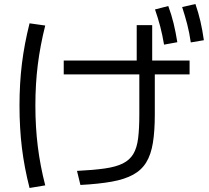

<svg xmlns="http://www.w3.org/2000/svg" viewBox="-20 -875 1040 955"><path d="M363 -25Q445 -29 501 -37Q557 -45 591 -62Q625 -79 643 -109Q661 -139 667 -187Q673 -235 673 -305V-546H660V-750H737V-546H750V-305Q750 -223 740.5 -164.5Q731 -106 707.5 -67.5Q684 -29 642 -6Q600 17 536 28.5Q472 40 380 45ZM127 60Q101 -41 89 -139.5Q77 -238 77 -350Q77 -460 89 -558Q101 -656 127 -759L205 -748Q180 -649 168 -553Q156 -457 156 -350Q156 -243 168 -146.5Q180 -50 205 47ZM297 -505V-574H923V-505ZM796 -653Q788 -701 777 -743Q766 -785 751 -828L817 -845Q833 -802 843.5 -758.5Q854 -715 862 -665ZM929 -664Q922 -713 911 -755Q900 -797 886 -840L952 -855Q967 -812 977 -768.5Q987 -725 994 -675Z"/></svg>

Font: M PLUS 1 Code
Style: Regular
Weight: 400
Designer: Coji Morishita
Foundry: UNDERFOREST DESIGN
Version: Version 1.005